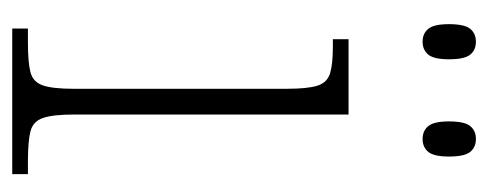

<svg xmlns="http://www.w3.org/2000/svg" viewBox="-256 -522 779 306"><g transform="rotate(90 133.0 -369.5)"><path d="M26 0V-25H48Q80 -25 95.5 -29Q111 -33 116.5 -48.5Q122 -64 122 -98V-437Q122 -471 117 -486.5Q112 -502 97.5 -506.5Q83 -511 55 -511H43V-536H163V-99Q163 -65 168.5 -49Q174 -33 190 -29Q206 -25 238 -25H258V0ZM202 -654Q189 -654 181.5 -663Q174 -672 174 -696Q174 -721 181.5 -730Q189 -739 202 -739Q215 -739 222.5 -730Q230 -721 230 -696Q230 -672 222.5 -663Q215 -654 202 -654ZM47 -654Q34 -654 26.5 -663Q19 -672 19 -696Q19 -721 26.5 -730Q34 -739 47 -739Q60 -739 67.5 -730Q75 -721 75 -696Q75 -672 67.5 -663Q60 -654 47 -654Z"/></g></svg>

Font: Noto Serif Georgian SemiCondensed ExtraLight
Style: Regular
Weight: 200
Width: 4
Designer: Monotype Design Team, Akaki Razmadze
Foundry: Google LLC
Version: Version 2.003; ttfautohint (v1.8.4.7-5d5b)